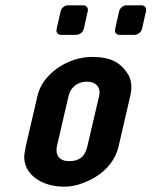

<svg xmlns="http://www.w3.org/2000/svg" viewBox="-20 -696 570 722"><path d="M121 -336 77 -146C74 -132 72 -120 71 -108C70 -38 139 6 221 6C247 6 271 1 298 -10C361 -35 411 -81 426 -146L470 -336C478 -371 474 -400 458 -422C431 -462 394 -482 327 -482C232 -482 139 -416 121 -336ZM308 -389C341 -389 360 -366 353 -336L309 -148C302 -118 289 -90 239 -90C203 -90 187 -114 194 -146L238 -336C244 -363 268 -389 308 -389ZM429 -565H486C498 -565 511 -575 514 -587L529 -654C532 -666 524 -676 512 -676H455C443 -676 431 -666 428 -654L413 -587C410 -575 417 -565 429 -565ZM209 -565H267C279 -565 292 -575 295 -587L310 -654C313 -666 305 -676 293 -676H235C223 -676 211 -666 208 -654L193 -587C190 -575 197 -565 209 -565Z"/></svg>

Font: DIN Rundschrift
Style: BreitKursiv
Weight: 400
Width: 7
Version: Version 1.027